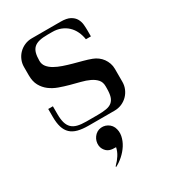

<svg xmlns="http://www.w3.org/2000/svg" viewBox="-193 -637 885 993"><g transform="rotate(-30 250.0 -140.5)"><path d="M157.2 -538.1H330.1Q366.2 -538.1 386 -527.1Q405.8 -516.1 415 -499.8Q424.3 -483.4 426 -464.6Q427.7 -445.8 427.7 -429.7V-394H397.9Q394 -419.9 383.5 -441.9Q373 -463.9 356.2 -479.7Q339.4 -495.6 316.7 -504.6Q293.9 -513.7 266.1 -513.7H238.3Q208 -513.7 188 -508.8Q168 -503.9 156 -492.7Q144 -481.4 138.9 -463.1Q133.8 -444.8 133.8 -417.5Q133.8 -397 145.8 -381.8Q157.7 -366.7 177.7 -355.2Q197.8 -343.8 223.4 -335Q249 -326.2 276.1 -318.8Q303.2 -311.5 329.6 -304.4Q356 -297.4 377.9 -289.1Q393.6 -283.2 407 -273.2Q420.4 -263.2 430.2 -249.8Q439.9 -236.3 445.6 -220.2Q451.2 -204.1 451.2 -186.5V-108.9Q451.2 -86.4 442.6 -66.7Q434.1 -46.9 419.2 -32Q404.3 -17.1 384.3 -8.5Q364.3 0 341.8 0H187Q150.4 0 124 -6.8Q97.7 -13.7 81.1 -29.3Q64.5 -44.9 56.6 -70.3Q48.8 -95.7 48.8 -132.3V-179.2H76.7V-132.3Q76.7 -102.1 82.5 -81.3Q88.4 -60.5 101.3 -47.9Q114.3 -35.2 135.3 -29.8Q156.2 -24.4 187 -24.4H254.9Q285.6 -24.4 306.6 -28.1Q327.6 -31.7 340.6 -42.5Q353.5 -53.2 359.1 -71.8Q364.7 -90.3 364.7 -120.6V-132.8Q364.7 -157.2 351.1 -172.6Q337.4 -188 315.2 -198.5Q293 -209 264.6 -216.1Q236.3 -223.1 206.8 -231.2Q177.2 -239.3 148.9 -249.5Q120.6 -259.8 98.4 -276.6Q76.2 -293.5 62.5 -318.4Q48.8 -343.3 48.8 -379.9V-429.7Q48.8 -452.1 57.4 -471.9Q65.9 -491.7 80.6 -506.3Q95.2 -521 115 -529.5Q134.8 -538.1 157.2 -538.1ZM206.5 247.6Q222.7 231.9 235.8 211.4Q249 190.9 253.9 167.5Q243.7 167.5 234.1 166.7Q224.6 166 215.8 162.8Q207 159.7 199.7 153.3Q192.4 147 186.5 136.7Q180.7 126.5 179.7 113.8Q178.7 101.1 182.1 89.1Q185.5 77.1 193.1 66.7Q200.7 56.2 211.9 49.3Q223.1 42.5 236.3 41.3Q249.5 40 262 43.9Q274.4 47.9 284.7 56.4Q294.9 64.9 300.8 77.6Q311.5 103 306.2 130.4Q300.8 157.7 285.2 182.1Q269.5 206.5 247.1 226.3Q224.6 246.1 202.1 256.8Q202.1 252.9 202.6 252.2Q203.1 251.5 206.5 247.6Z"/></g></svg>

Font: Unique
Style: Regular
Weight: 400
Designer: Anna Pocius (aka Artmaker)
Foundry: Anna Pocius
Version: Version 1.000 2013 initial release